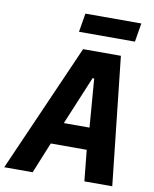

<svg xmlns="http://www.w3.org/2000/svg" viewBox="-132 -960 828 1031"><g transform="rotate(10 281.5 -444.0)"><path d="M400 0 383 -169H187L118 0H-37L270 -698H476L552 0ZM356 -553H347L237 -289H377ZM249 -888H554L537 -786H232Z"/></g></svg>

Font: iA Writer Mono V
Style: Regular
Weight: 400
Italic angle: -9.5°
Designer: Mike Abbink, Paul van der Laan, Pieter van Rosmalen
Foundry: Bold Monday
Version: Version 2.000